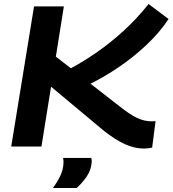

<svg xmlns="http://www.w3.org/2000/svg" viewBox="-20 -732 862 959"><path d="M36 0 150 -700H299L259 -449L334 -391Q396 -424 464.5 -471.5Q533 -519 599.5 -580Q666 -641 722 -712L822 -637Q777 -569 711.5 -507.5Q646 -446 573 -396.5Q500 -347 432 -314L577 -201Q630 -159 665.5 -142.5Q701 -126 738 -126Q743 -126 747.5 -126.5Q752 -127 757 -127L740 5Q734 7 720.5 8.5Q707 10 700 10Q652 10 603.5 -12Q555 -34 496 -81L235 -299L187 0ZM295 57H436Q439 68 438 79Q435 117 413.5 149Q392 181 363 207H244Q266 178 281 146.5Q296 115 297 84Q298 69 295 57Z"/></svg>

Font: Georama Extended SemiBold
Style: Italic
Weight: 600
Width: 7
Italic angle: -9°
Designer: Jean-Baptiste Levee
Foundry: Production Type
Version: Version 1.000